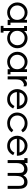

<svg xmlns="http://www.w3.org/2000/svg" viewBox="2227 -2813 776 5270"><g transform="rotate(90 2615.0 -178.0)"><path d="M524.5 -68.5Q482.5 -30 443 -13Q416.5 0 386.2 6.5Q356 13 321 13Q206.5 13 126.5 -70Q47.5 -152.5 47.5 -265.5Q47.5 -382.5 127.5 -464Q209 -545.5 321 -545.5Q391.5 -545.5 441.5 -515Q491.5 -490 524.5 -457.5V-531H602V-77.5H668V0H524.5ZM326 -467Q285.5 -467 249.2 -451Q213 -435 186.8 -407.5Q160.5 -380 144.8 -343.2Q129 -306.5 129 -264.5Q129 -147.5 230 -88.5Q276 -62 326 -62Q381 -62 427.5 -88.5Q526 -140.5 526 -260.5Q526 -348.5 469.5 -409Q414 -467 326 -467Z M1032 13Q911 13 830.5 -73.5V114H875.5V190.5H690V114H749Q749 -29 748.5 -168.5Q748 -308 748 -452H694V-531H830.5V-452Q908 -545.5 1027.5 -545.5Q1142.5 -545.5 1224 -465.5Q1304 -385.5 1304 -265.5Q1304 -152.5 1225.5 -70Q1142.5 13 1032 13ZM1124 -440.5Q1075.5 -467 1023 -467Q940 -467 882 -409Q826 -348.5 826 -260.5Q826 -143.5 924.5 -88.5Q968.5 -62 1023 -62Q1137 -62 1195 -163Q1221.5 -211.5 1221.5 -264.5Q1221.5 -385.5 1124 -440.5Z M1878.5 -68.5Q1836.5 -30 1797 -13Q1770.5 0 1740.2 6.5Q1710 13 1675 13Q1560.5 13 1480.5 -70Q1401.5 -152.5 1401.5 -265.5Q1401.5 -382.5 1481.5 -464Q1563 -545.5 1675 -545.5Q1745.5 -545.5 1795.5 -515Q1845.5 -490 1878.5 -457.5V-531H1956V-77.5H2022V0H1878.5ZM1680 -467Q1639.5 -467 1603.2 -451Q1567 -435 1540.8 -407.5Q1514.5 -380 1498.8 -343.2Q1483 -306.5 1483 -264.5Q1483 -147.5 1584 -88.5Q1630 -62 1680 -62Q1735 -62 1781.5 -88.5Q1880 -140.5 1880 -260.5Q1880 -348.5 1823.5 -409Q1768 -467 1680 -467Z M2341 -433.5Q2320.5 -448.5 2303 -448.5Q2292.5 -448.5 2277 -441.5Q2188.5 -406.5 2169 -323.5Q2158.5 -278.5 2158.5 -181.5V0H2074.5V-531H2158.5V-456Q2215 -531 2286 -531Q2308.5 -531 2350.5 -509V-439L2341 -433.5Z M2508.5 -253.5Q2512 -174.5 2562.5 -121Q2613.5 -62 2696 -62Q2775 -62 2831.5 -110Q2863.5 -136.5 2890.5 -188L2958 -151Q2903 -42 2809.5 -4Q2767.5 13 2703 13Q2584.5 13 2503 -64.5Q2465 -106.5 2445.2 -155.2Q2425.5 -204 2425.5 -263Q2425.5 -316.5 2446 -367.2Q2466.5 -418 2503.2 -457.5Q2540 -497 2590 -521.2Q2640 -545.5 2697.5 -545.5Q2833 -545.5 2917 -441.5Q2975 -368.5 2975 -253.5ZM2786 -448.5Q2763.5 -457.5 2743.8 -462.2Q2724 -467 2701.5 -467Q2628 -467 2572.5 -419.5Q2538.5 -391.5 2517.5 -325H2884.5Q2859.5 -414 2786 -448.5Z M3360 13Q3239 13 3156.5 -62Q3068.5 -142 3068.5 -260.5Q3068.5 -319.5 3090.8 -371.5Q3113 -423.5 3152.2 -462.2Q3191.5 -501 3244.2 -523.2Q3297 -545.5 3357.5 -545.5H3365.5Q3474.5 -545.5 3551 -489Q3582.5 -465.5 3612.5 -414L3551 -373Q3473 -468 3361.5 -468Q3273 -468 3209 -411Q3150 -352 3150 -265.5Q3150 -147.5 3252 -88.5Q3307.5 -62 3364 -62Q3471.5 -62 3551 -155L3612.5 -111.5Q3527 13 3360 13Z M3789 -253.5Q3792.5 -174.5 3843 -121Q3894 -62 3976.5 -62Q4055.5 -62 4112 -110Q4144 -136.5 4171 -188L4238.5 -151Q4183.5 -42 4090 -4Q4048 13 3983.5 13Q3865 13 3783.5 -64.5Q3745.5 -106.5 3725.8 -155.2Q3706 -204 3706 -263Q3706 -316.5 3726.5 -367.2Q3747 -418 3783.8 -457.5Q3820.5 -497 3870.5 -521.2Q3920.5 -545.5 3978 -545.5Q4113.5 -545.5 4197.5 -441.5Q4255.5 -368.5 4255.5 -253.5ZM4066.5 -448.5Q4044 -457.5 4024.2 -462.2Q4004.5 -467 3982 -467Q3908.5 -467 3853 -419.5Q3819 -391.5 3798 -325H4165Q4140 -414 4066.5 -448.5Z M5082.5 -290.5Q5082.5 -365.5 5069.5 -393Q5047 -454.5 4967 -454.5Q4918 -454.5 4882.5 -428.5Q4847 -402.5 4826 -355Q4807.5 -303.5 4807.5 -209V0H4727.5V-272Q4727.5 -363 4715.5 -398.5Q4708 -418 4678.5 -439Q4665.5 -446 4648.5 -450.2Q4631.5 -454.5 4613 -454.5Q4567 -454.5 4529.5 -427Q4492 -399.5 4473.5 -357.5Q4455 -309 4455 -226V0H4373.5V-457.5H4321V-545.5H4455V-467Q4477.5 -493 4514.5 -514Q4566 -545.5 4625 -545.5Q4706.5 -545.5 4759 -489Q4780 -464 4791.5 -430Q4826 -491.5 4871.2 -518.5Q4916.5 -545.5 4979.5 -545.5Q5039 -545.5 5080.5 -517.2Q5122 -489 5144 -436.5Q5153 -414 5158.5 -377.2Q5164 -340.5 5164 -290.5V0H5082.5Z"/></g></svg>

Font: MM Phetkon
Style: Regular
Weight: 400
Designer: Khon Soe Zaw Thu
Version: Version 1.00 July 15, 2016, initial release